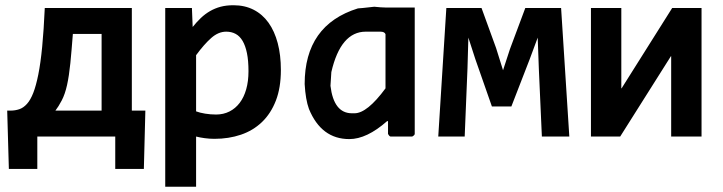

<svg xmlns="http://www.w3.org/2000/svg" viewBox="-20 -527 2789 741"><path d="M372.1 -396H261.2Q256.3 -331.5 251.5 -283Q246.6 -234.4 238.8 -199Q231 -163.6 218.3 -139.4Q205.6 -115.2 193.8 -100.1H372.1ZM541 -100.1 535.2 125H424.8V0H124V125H14.2L7.8 -100.1H20Q38.6 -100.1 54.4 -105.5Q70.3 -110.8 84 -126Q97.7 -141.1 108.4 -168.5Q119.1 -195.8 127.9 -239.7Q136.7 -283.7 142.8 -346.7Q148.9 -409.7 152.8 -496.1H488.8V-100.1Z M1064 -256.8Q1064 -188.5 1044.7 -138.7Q1025.4 -88.9 991 -55.9Q956.5 -22.9 909.7 -7.1Q862.8 8.8 807.6 8.8Q789.1 8.8 770.5 6.3Q752 3.9 736.8 0V193.8H617.7V-496.1H720.7L723.6 -422.9Q738.8 -441.9 755.1 -457.5Q771.5 -473.1 790.5 -484.1Q809.6 -495.1 831.5 -501Q853.5 -506.8 880.9 -506.8Q924.8 -506.8 959 -489.3Q993.2 -471.7 1016.4 -439.2Q1039.6 -406.7 1051.8 -360.6Q1064 -314.5 1064 -256.8ZM939 -252Q939 -293 933.1 -321.8Q927.2 -350.6 916.3 -369.1Q905.3 -387.7 889.4 -396.2Q873.5 -404.8 853 -404.8Q822.8 -404.8 795.2 -380.4Q767.6 -356 736.8 -314V-97.2Q751 -91.8 771.7 -88.4Q792.5 -85 814 -85Q842.3 -85 865.5 -96.7Q888.7 -108.4 905 -129.9Q921.4 -151.4 930.2 -182.4Q939 -213.4 939 -252Z M1580.6 -498V-10.3Q1580.6 -5.4 1570.8 0H1487.8Q1482.9 0 1477.5 -10.3V-59.6H1474.1Q1395.5 9.8 1328.1 9.8Q1220.2 9.8 1172.4 -106.4Q1159.2 -142.6 1155.8 -202.6Q1155.8 -430.7 1361.3 -494.6Q1368.7 -494.6 1424.3 -501Q1452.6 -498 1467.8 -498ZM1255.4 -195.8Q1268.1 -89.8 1338.4 -89.8H1348.1Q1397 -89.8 1467.8 -186V-395Q1464.4 -404.8 1447.8 -404.8H1391.6Q1294.9 -404.8 1258.8 -249Z M2071.3 0 2059.6 -261.2 2055.2 -381.8 2024.4 -298.8 1953.6 -116.2H1878.4L1814.5 -298.8L1787.6 -381.8L1784.2 -263.2L1773.4 0H1671.4L1702.6 -496.1H1838.4L1894.5 -341.8L1921.4 -255.9L1948.2 -337.9L2007.3 -496.1H2145.5L2177.2 0Z M2570.3 0V-310.1H2569.3L2373.5 0H2260.7V-496.1H2377.9V-186H2378.9L2574.2 -496.1H2687.5V0Z"/></svg>

Font: Code New Roman
Style: Bold
Weight: 700
Monospace: yes
Designer: Sam Radian
Foundry: Code New Roman
Version: Version 1.508 October 19, 2014